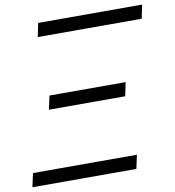

<svg xmlns="http://www.w3.org/2000/svg" viewBox="-115 -877 870 955"><g transform="rotate(-10 319.5 -400.0)"><path d="M127.5 -731 141.5 -800H666.5L652.5 -731ZM-28.5 0 -13.5 -69H511.5L496.5 0ZM119.5 -365.5 134 -434.5H519L504.5 -365.5Z"/></g></svg>

Font: Victor Mono Thin
Style: Italic
Weight: 100
Italic angle: -12°
Monospace: yes
Designer: Rune Bjørnerås
Version: Version 1.561;gftools[0.9.30]